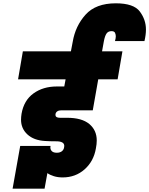

<svg xmlns="http://www.w3.org/2000/svg" viewBox="-20 -1050 901 1159"><path d="M674 -802Q679 -819 679 -831Q679 -841 674.5 -851.5Q670 -862 653 -862Q633 -862 623 -847.5Q613 -833 607 -801L596 -740H719L690 -571H573L540 -384H349Q335 -384 326 -378Q317 -372 315 -361Q315 -358 315 -356Q315 -339 342 -339H385Q474 -339 519 -301.5Q564 -264 564 -202Q564 -180 559 -155Q546 -77 491 -28Q436 21 358 21Q329 21 305 13.5Q281 6 266 -5L249 89H56L102 -169H285Q284 -164 284 -160Q284 -146 293.5 -137Q303 -128 323 -128Q342 -128 353.5 -137Q365 -146 367 -161Q368 -165 368 -169Q368 -197 320 -197Q279 -197 251 -199Q184 -203 145.5 -238.5Q107 -274 107 -327Q107 -344 110 -363Q124 -444 182 -486Q240 -528 323 -528H368L376 -571H89L118 -740H408L419 -798Q435 -893 496.5 -961.5Q558 -1030 679 -1030Q787 -1030 824 -980.5Q861 -931 861 -872Q861 -840 852 -802Z"/></svg>

Font: Fz Poppins Black
Style: Italic
Weight: 900
Italic angle: -10°
Designer: Ninad Kale (Devanagari), Jonny Pinhorn (Latin)
Foundry: Indian Type Foundry
Version: Vit hóa bi Vntype.Com & FontZin.Com